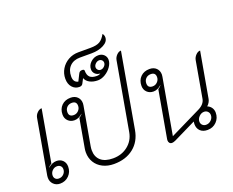

<svg xmlns="http://www.w3.org/2000/svg" viewBox="-148 -1231 1819 1497"><g transform="rotate(-20 761.5 -483.0)"><path d="M39 -66Q39 -77 40 -82L120 -535Q124 -558 142 -575.5Q160 -593 179 -593L103 -162Q85 -151 76 -139L78 -138Q91 -151 109.5 -159Q128 -167 146 -167Q178 -167 198 -147Q218 -127 218 -95Q218 -51 188.5 -21Q159 9 115 9Q82 9 60.5 -12.5Q39 -34 39 -66ZM176 -89Q176 -106 165 -116.5Q154 -127 136 -127Q113 -127 96.5 -110Q80 -93 80 -70Q80 -53 90.5 -42.5Q101 -32 119 -32Q143 -32 159.5 -49Q176 -66 176 -89Z M385 -151Q385 -168 388 -184L430 -422Q447 -432 456 -445L455 -446Q424 -417 389 -417Q357 -417 336 -437.5Q315 -458 315 -490Q315 -536 343.5 -564.5Q372 -593 418 -593Q453 -593 474 -572.5Q495 -552 495 -519Q495 -513 493 -501L437 -184Q434 -166 434 -151Q434 -96 469 -65.5Q504 -35 570 -35Q642 -35 693.5 -76Q745 -117 757 -184L856 -745Q860 -768 877.5 -786Q895 -804 914 -804L805 -184Q789 -93 724.5 -42Q660 9 562 9Q510 9 469.5 -11.5Q429 -32 407 -68.5Q385 -105 385 -151ZM453 -514Q453 -552 414 -552Q389 -552 373 -536Q357 -520 357 -495Q357 -457 397 -457Q420 -457 436.5 -474Q453 -491 453 -514Z M563 -703 542 -663Q534 -648 513 -648Q478 -648 454.5 -674.5Q431 -701 431 -745Q431 -789 453 -825.5Q475 -862 513 -883.5Q551 -905 597 -905H699Q749 -905 775.5 -920.5Q802 -936 823 -975Q835 -962 835 -943Q835 -907 792.5 -884.5Q750 -862 692 -862H595Q542 -862 511 -831Q480 -800 480 -746Q480 -698 519 -690L546 -744Q551 -755 558 -760Q565 -765 577 -765Q595 -765 595 -753Q595 -716 613 -699Q631 -682 671 -682Q686 -682 700 -689V-691Q674 -693 659 -708.5Q644 -724 644 -746Q644 -780 671.5 -805Q699 -830 734 -830Q763 -830 781 -812.5Q799 -795 799 -770Q799 -742 779 -713Q759 -684 728 -665.5Q697 -647 667 -647Q629 -647 601 -661.5Q573 -676 563 -703ZM759 -760Q759 -773 750 -782Q741 -791 728 -791Q711 -791 697 -777.5Q683 -764 683 -748Q683 -736 692 -726.5Q701 -717 714 -717Q731 -717 745 -730.5Q759 -744 759 -760Z M1015 -22Q1015 -29 1016 -32L1085 -422Q1102 -432 1111 -445L1110 -446Q1079 -417 1044 -417Q1012 -417 991 -437.5Q970 -458 970 -490Q970 -536 998.5 -564.5Q1027 -593 1073 -593Q1108 -593 1129 -572.5Q1150 -552 1150 -519Q1150 -513 1148 -501L1066 -38L1323 -164Q1376 -190 1383 -234L1436 -534Q1440 -557 1457.5 -575Q1475 -593 1494 -593L1427 -215Q1425 -203 1417 -189Q1409 -175 1397 -165Q1419 -156 1431 -138Q1443 -120 1443 -97Q1443 -52 1413 -21.5Q1383 9 1338 9Q1300 9 1278 -12Q1256 -33 1256 -69Q1256 -76 1258 -90L1072 1Q1054 9 1043 9Q1030 9 1022.5 0.5Q1015 -8 1015 -22ZM1108 -514Q1108 -552 1069 -552Q1044 -552 1028 -536Q1012 -520 1012 -495Q1012 -457 1052 -457Q1075 -457 1091.5 -474Q1108 -491 1108 -514ZM1401 -92Q1401 -110 1389 -122Q1377 -134 1359 -134Q1336 -134 1317.5 -115.5Q1299 -97 1299 -74Q1299 -56 1311 -44.5Q1323 -33 1341 -33Q1365 -33 1383 -50.5Q1401 -68 1401 -92Z"/></g></svg>

Font: K2D Thin
Style: Italic
Weight: 100
Italic angle: -10°
Designer: Katatrad Aksorn Co.,Ltd.
Foundry: Cadson Demak Co.,Ltd.
Version: Version 1.000; ttfautohint (v1.6)